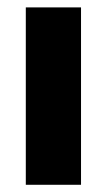

<svg xmlns="http://www.w3.org/2000/svg" viewBox="-20 -512 296 532"><path d="M51.5 0V-491.5H204.5V0Z"/></svg>

Font: Anek Latin Medium
Style: Bold
Weight: 700
Version: Version 1.003